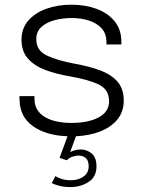

<svg xmlns="http://www.w3.org/2000/svg" viewBox="-20 -558 596 799"><path d="M316.5 64Q341.5 64 361.5 80.8Q381.5 97.5 381.5 135Q381.5 178 348.5 199.2Q315.5 220.5 272.5 220.5Q245.5 220.5 224 214.5Q202.5 208.5 195.5 203.5L210.5 175Q216 179 233.2 185.5Q250.5 192 275.5 192Q306 192 327.5 176.8Q349 161.5 349 134Q349 110.5 337.2 100Q325.5 89.5 306.5 89.5Q293.5 89.5 279.5 94.8Q265.5 100 258.5 109L228 99L261 9Q172 6 117.5 -32.8Q63 -71.5 61.5 -140.5Q61 -145 61 -149.8Q61 -154.5 61 -158H123.5Q123.5 -154.5 123.5 -151.2Q123.5 -148 123.5 -143Q125 -97 165.8 -71.8Q206.5 -46.5 278.5 -46.5Q347 -46.5 390.5 -69.5Q434 -92.5 434 -136.5Q434 -185 392 -205.8Q350 -226.5 269.5 -240.5Q213.5 -250 168.2 -267Q123 -284 96.2 -314.2Q69.5 -344.5 69.5 -393Q69.5 -439.5 97.5 -472Q125.5 -504.5 172.8 -521.5Q220 -538.5 277 -538.5Q333.5 -538.5 380.8 -521.5Q428 -504.5 456.5 -470Q485 -435.5 485 -384V-373H423V-382Q423 -418.5 402.5 -440.5Q382 -462.5 349 -472.8Q316 -483 278.5 -483Q241 -483 207.2 -474Q173.5 -465 152.2 -445.8Q131 -426.5 131 -395Q131 -347.5 175.2 -326.8Q219.5 -306 292.5 -292.5Q351.5 -282 397.2 -265Q443 -248 469 -218.2Q495 -188.5 495 -139.5Q495 -93.5 468.8 -61.2Q442.5 -29 397.5 -11.2Q352.5 6.5 296 9L272 75Q292.5 64 316.5 64Z"/></svg>

Font: Epilogue Light
Style: Regular
Weight: 300
Designer: Tyler Finck
Foundry: Etcetera Type Co
Version: Version 2.111; ttfautohint (v1.8.3)